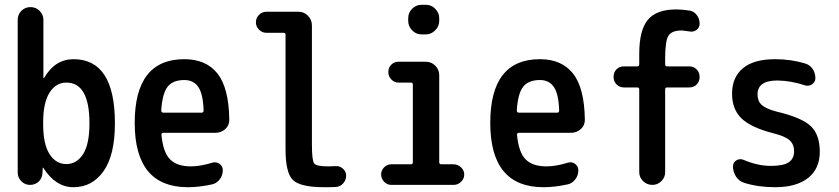

<svg xmlns="http://www.w3.org/2000/svg" viewBox="-20 -780 3540 810"><path d="M162.1 -264.6V-254.9Q162.1 -171.9 189 -129.9Q215.8 -87.9 259.8 -87.9Q303.7 -87.9 330.6 -129.9Q357.4 -171.9 357.4 -259.8Q357.4 -431.6 259.8 -431.6Q215.8 -431.6 189 -389.2Q162.1 -346.7 162.1 -264.6ZM106.4 0Q85 0 69.8 -15.6Q54.7 -31.2 54.7 -51.8V-696.3Q54.7 -718.8 70.3 -734.4Q85.9 -750 108.9 -750Q131.8 -750 147.5 -733.9Q163.1 -717.8 163.1 -696.3V-451.2Q163.1 -450.2 164.1 -450.2Q166 -450.2 166 -451.2Q211.9 -530.3 290 -530.3Q464.8 -530.3 464.8 -259.8Q464.8 -126 417 -58.1Q369.1 9.8 290 9.8Q214.8 9.8 163.1 -71.3Q163.1 -72.3 161.1 -72.3H160.2L159.2 -50.8Q158.2 -28.3 143.6 -14.2Q128.9 0 106.4 0Z M757.8 -442.4Q710 -442.4 687.5 -414.6Q665 -386.7 660.2 -314.5Q660.2 -305.7 668 -304.7H831.1Q838.9 -304.7 838.9 -314.5Q836.9 -382.8 816.9 -412.6Q796.9 -442.4 757.8 -442.4ZM772.5 9.8Q548.8 9.8 548.3 -260.3Q547.9 -530.3 757.8 -530.3Q849.6 -530.3 897.5 -469.7Q945.3 -409.2 947.3 -276.4Q948.2 -252 930.7 -235.8Q913.1 -219.7 888.7 -219.7H668Q661.1 -219.7 661.1 -210.9Q668 -137.7 697.3 -107.9Q726.6 -78.1 785.2 -78.1Q825.2 -78.1 876 -93.8Q891.6 -98.6 905.8 -88.9Q919.9 -79.1 919.9 -61.5Q919.9 -40 906.7 -22.9Q893.6 -5.9 874 -2Q820.3 9.8 772.5 9.8Z M1103.5 -641.6Q1085.9 -641.6 1072.8 -654.8Q1059.6 -668 1059.6 -686Q1059.6 -704.1 1072.8 -717.3Q1085.9 -730.5 1103.5 -730.5H1239.3Q1262.7 -730.5 1279.3 -713.4Q1295.9 -696.3 1295.9 -672.9V-169.9Q1295.9 -102.5 1305.7 -90.3Q1315.4 -78.1 1365.2 -78.1Q1383.8 -78.1 1394.5 -79.1Q1412.1 -81.1 1426.3 -68.8Q1440.4 -56.6 1440.4 -39.1Q1440.4 -20.5 1427.7 -6.3Q1415 7.8 1396.5 8.8Q1381.8 9.8 1347.7 9.8Q1247.1 9.8 1215.8 -20.5Q1184.6 -50.8 1184.6 -150.4V-633.8Q1184.6 -641.6 1175.8 -641.6Z M1630.9 0Q1613.3 0 1600.6 -13.2Q1587.9 -26.4 1587.9 -43.9Q1587.9 -61.5 1600.6 -74.2Q1613.3 -86.9 1630.9 -86.9H1713.9Q1721.7 -86.9 1721.7 -95.7V-423.8Q1721.7 -431.6 1713.9 -431.6H1661.1Q1643.6 -431.6 1630.9 -444.8Q1618.2 -458 1618.2 -476.1Q1618.2 -494.1 1630.4 -506.8Q1642.6 -519.5 1661.1 -519.5H1776.4Q1799.8 -519.5 1816.4 -502.9Q1833 -486.3 1833 -462.9V-95.7Q1833 -86.9 1841.8 -86.9H1893.6Q1911.1 -86.9 1924.8 -74.2Q1938.5 -61.5 1938.5 -43.9Q1938.5 -26.4 1925.3 -13.2Q1912.1 0 1893.6 0ZM1758.8 -759.8H1776.4Q1799.8 -759.8 1816.4 -742.7Q1833 -725.6 1833 -703.1V-692.4Q1833 -668.9 1815.9 -651.9Q1798.8 -634.8 1776.4 -634.8H1758.8Q1735.4 -634.8 1718.8 -651.9Q1702.1 -668.9 1702.1 -692.4V-703.1Q1702.1 -726.6 1718.8 -743.2Q1735.4 -759.8 1758.8 -759.8Z M2257.8 -442.4Q2210 -442.4 2187.5 -414.6Q2165 -386.7 2160.2 -314.5Q2160.2 -305.7 2168 -304.7H2331.1Q2338.9 -304.7 2338.9 -314.5Q2336.9 -382.8 2316.9 -412.6Q2296.9 -442.4 2257.8 -442.4ZM2272.5 9.8Q2048.8 9.8 2048.3 -260.3Q2047.9 -530.3 2257.8 -530.3Q2349.6 -530.3 2397.5 -469.7Q2445.3 -409.2 2447.3 -276.4Q2448.2 -252 2430.7 -235.8Q2413.1 -219.7 2388.7 -219.7H2168Q2161.1 -219.7 2161.1 -210.9Q2168 -137.7 2197.3 -107.9Q2226.6 -78.1 2285.2 -78.1Q2325.2 -78.1 2376 -93.8Q2391.6 -98.6 2405.8 -88.9Q2419.9 -79.1 2419.9 -61.5Q2419.9 -40 2406.7 -22.9Q2393.6 -5.9 2374 -2Q2320.3 9.8 2272.5 9.8Z M2612.3 -411.1Q2593.8 -411.1 2581.1 -423.8Q2568.4 -436.5 2568.4 -455.6Q2568.4 -474.6 2580.6 -487.3Q2592.8 -500 2612.3 -500H2668.9Q2676.8 -500 2676.8 -508.8V-552.7Q2676.8 -653.3 2713.4 -696.8Q2750 -740.2 2832 -740.2Q2857.4 -740.2 2888.7 -735.4Q2907.2 -732.4 2919.4 -716.8Q2931.6 -701.2 2931.6 -679.7Q2931.6 -664.1 2918.5 -653.8Q2905.3 -643.6 2887.7 -647.5Q2861.3 -651.4 2855.5 -651.4Q2813.5 -651.4 2799.8 -628.9Q2786.1 -606.4 2786.1 -532.2V-508.8Q2786.1 -500 2793.9 -500H2887.7Q2906.2 -500 2918.9 -487.3Q2931.6 -474.6 2931.6 -455.6Q2931.6 -436.5 2919.4 -423.8Q2907.2 -411.1 2887.7 -411.1H2793.9Q2786.1 -411.1 2786.1 -402.3V-53.7Q2786.1 -31.2 2770 -15.6Q2753.9 0 2732.4 0Q2709 0 2692.9 -16.1Q2676.8 -32.2 2676.8 -53.7V-402.3Q2676.8 -411.1 2668.9 -411.1Z M3242.2 -217.8Q3147.5 -242.2 3107.9 -280.8Q3068.4 -319.3 3068.4 -384.8Q3068.4 -454.1 3114.3 -492.2Q3160.2 -530.3 3250 -530.3Q3315.4 -530.3 3375 -512.7Q3396.5 -506.8 3408.2 -489.3Q3419.9 -471.7 3419.9 -450.2Q3419.9 -433.6 3405.8 -424.3Q3391.6 -415 3376 -419.9Q3317.4 -439.5 3259.8 -440.4Q3175.8 -440.4 3175.8 -381.8Q3175.8 -353.5 3193.4 -337.4Q3210.9 -321.3 3254.9 -309.6Q3362.3 -284.2 3400.4 -248Q3438.5 -211.9 3438.5 -139.6Q3438.5 -68.4 3389.2 -29.3Q3339.8 9.8 3250 9.8Q3178.7 9.8 3119.1 -8.8Q3097.7 -15.6 3085 -35.2Q3072.3 -54.7 3072.3 -78.1Q3072.3 -94.7 3086.4 -103.5Q3100.6 -112.3 3117.2 -105.5Q3176.8 -80.1 3232.4 -80.1Q3284.2 -80.1 3307.1 -95.2Q3330.1 -110.4 3330.1 -141.6Q3330.1 -170.9 3311.5 -188Q3293 -205.1 3242.2 -217.8Z"/></svg>

Font: Rounded Mgen+ 1m medium
Style: Regular
Weight: 500
Designer: [Source Han Sans]
Ryoko NISHIZUKA  (kana & ideographs); Paul D. Hunt (Latin, Greek & Cyrillic); Wenlong ZHANG  (bopomofo
Version: Version 1.059.20150602